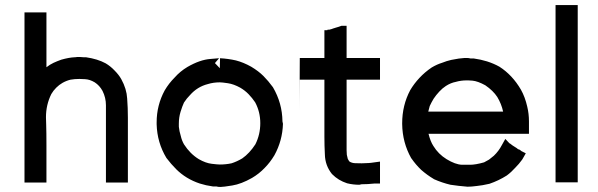

<svg xmlns="http://www.w3.org/2000/svg" viewBox="-20 -740 2394 769"><path d="M166 -120.1V-82V-54.7V-28.3V-8.8H148.4H146.5H142.6H132.8H123H117.2H111.3H104.5H95.7H78.1V-690.4H95.7H98.6H102.5H111.3H121.1H127H132.8H140.6H148.4H166V-470.7Q179.7 -481.4 194.3 -488.3Q209 -495.1 225.6 -501Q256.8 -509.8 279.3 -510.7H280.3H281.2Q285.2 -511.7 289.1 -511.7H293.9H300.8Q306.6 -511.7 314.5 -510.7H323.2H324.2Q371.1 -503.9 403.3 -486.3Q422.9 -474.6 438.5 -458Q456.1 -440.4 465.8 -422.9Q487.3 -383.8 489.3 -345.7Q492.2 -308.6 492.2 -268.6V-8.8H474.6H472.7H468.8H459H449.2H443.4H437.5H429.7H421.9H404.3V-318.4Q404.3 -348.6 390.6 -376Q378.9 -397.5 359.4 -410.2Q339.8 -421.9 320.8 -422.9Q301.8 -423.8 297.9 -423.8Q279.3 -423.8 262.7 -420.9Q246.1 -417 230.5 -408.2Q216.8 -400.4 205.1 -388.7Q193.4 -377 185.5 -363.3Q164.1 -320.3 164.1 -270.5Q164.1 -269.5 165 -239.7Q166 -210 166 -158.2Z M989.3 -27.3Q946.3 -2.9 910.2 2.9Q874 8.8 863.3 8.8Q852.5 8.8 846.7 6.8H835H833Q804.7 2.9 780.3 -4.9Q724.6 -23.4 685.5 -62.5Q665 -83 646.5 -107.4Q609.4 -168.9 607.4 -242.2V-243.2V-250Q607.4 -318.4 639.6 -377.9Q656.2 -406.2 679.7 -429.7Q701.2 -454.1 730.5 -471.7Q781.2 -501 823.2 -503.9Q855.5 -506.8 857.4 -506.8L840.8 -487.3L860.4 -466.8L861.3 -506.8Q894.5 -504.9 924.8 -498Q955.1 -490.2 986.3 -472.7Q1015.6 -455.1 1035.2 -435.5Q1054.7 -416 1073.2 -390.6Q1110.4 -327.1 1111.3 -253.9Q1112.3 -249 1113.3 -244.1Q1111.3 -176.8 1079.1 -118.2Q1061.5 -88.9 1040 -67.4Q1017.6 -43.9 989.3 -27.3ZM696.3 -245.1Q696.3 -244.1 696.3 -241.2V-238.3V-232.4Q698.2 -213.9 704.1 -195.3Q708 -177.7 716.8 -162.1Q741.2 -124 776.4 -102.5Q803.7 -86.9 827.6 -84Q851.6 -81.1 860.4 -81.1Q884.8 -81.1 907.2 -85.9Q928.7 -92.8 950.2 -105.5Q979.5 -126 1002.9 -162.1Q1022.5 -201.2 1022.5 -246.6Q1022.5 -292 1002 -330.1Q990.2 -347.7 975.6 -362.8Q960.9 -377.9 942.4 -388.7Q916 -403.3 892.6 -406.7Q869.1 -410.2 860.4 -410.2Q835 -410.2 812.5 -403.3Q770.5 -392.6 741.2 -359.4Q727.5 -345.7 716.8 -329.1Q710 -314.5 703.1 -292Q696.3 -269.5 696.3 -245.1Z M1349.6 -636.7H1350.6H1368.2V-616.2V-612.3V-607.4V-579.1V-550.8V-531.2V-510.7V-507.8H1376H1402.3H1423.8H1444.3H1463.9H1482.4H1502V-490.2V-488.3V-484.4V-475.6V-465.8V-460V-455.1V-446.3V-438.5V-420.9H1482.4H1479.5H1476.6H1466.8H1457H1435.5H1415H1393.6H1373H1368.2V-138.7Q1368.2 -128.9 1369.1 -120.1Q1371.1 -111.3 1373 -103.5Q1375 -100.6 1377 -96.7Q1378.9 -94.7 1379.9 -92.8Q1389.6 -86.9 1402.3 -86.4Q1415 -85.9 1428.7 -85.9Q1435.5 -85.9 1441.4 -86.4Q1447.3 -86.9 1453.1 -86.9H1455.1Q1460 -86.9 1466.3 -87.9Q1472.7 -88.9 1502 -92.8V-73.2V-68.4V-66.4V-57.6V-48.8V-41V-36.1V-30.3V-23.4V-4.9H1486.3Q1483.4 -4.9 1479.5 -4.9Q1453.1 -2 1427.7 -2Q1420.9 0 1419.9 0Q1418.9 0 1418.9 0Q1394.5 0 1370.1 -5.9Q1352.5 -11.7 1337.9 -20.5Q1323.2 -29.3 1309.6 -43Q1282.2 -77.1 1281.2 -121.1Q1279.3 -156.2 1279.3 -192.4V-420.9H1260.7H1245.1H1230.5H1214.8H1200.2H1180.7Q1178.7 -148.4 1180.7 -441.4Q1178.7 -153.3 1180.7 -454.1Q1178.7 -154.3 1180.7 -468.8Q1178.7 -156.2 1180.7 -482.4Q1178.7 -163.1 1180.7 -507.8H1200.2H1203.1H1206.1H1229.5H1251H1266.6H1279.3V-510.7V-533.2V-550.8V-568.4V-584V-599.6V-619.1H1291L1292 -621.1H1298.8Q1310.5 -624 1314.5 -626Q1319.3 -627.9 1327.1 -629.9Q1332 -631.8 1336.9 -632.8Q1341.8 -634.8 1347.7 -636.7Z M2098.6 -236.3V-233.4V-228.5V-222.7V-204.1H1696.3Q1704.1 -172.9 1715.8 -155.3Q1735.4 -123 1768.6 -102.5Q1803.7 -81.1 1830.1 -80.1Q1855.5 -80.1 1864.3 -80.1Q1873 -80.1 1887.7 -82.5Q1902.3 -85 1918.9 -89.8Q1928.7 -94.7 1938.5 -100.6Q1948.2 -108.4 1958 -116.2Q1977.5 -134.8 1990.2 -159.2L2003.9 -183.6L2020.5 -166Q2023.4 -165 2025.4 -163.1Q2029.3 -160.2 2033.2 -157.2Q2045.9 -149.4 2049.3 -147Q2052.7 -144.5 2054.7 -142.6L2060.5 -140.6L2062.5 -139.6Q2066.4 -136.7 2068.4 -134.8L2085.9 -126Q2075.2 -106.4 2073.7 -104.5Q2072.3 -102.5 2071.3 -100.6Q2058.6 -83 2043.9 -68.4Q2028.3 -50.8 2009.8 -37.1Q1977.5 -16.6 1940.4 -3.9Q1911.1 2.9 1889.6 4.9Q1868.2 7.8 1853.5 7.8H1852.5Q1816.4 4.9 1784.2 0Q1751 -7.8 1717.8 -22.5L1716.8 -23.4Q1690.4 -39.1 1667 -59.6Q1645.5 -80.1 1627.9 -105.5L1627 -106.4Q1591.8 -168.9 1590.8 -243.2V-246.1Q1590.8 -318.4 1623 -378.9Q1638.7 -405.3 1660.2 -428.2Q1681.6 -451.2 1709 -469.7Q1730.5 -482.4 1750 -488.3Q1769.5 -496.1 1787.1 -500Q1820.3 -506.8 1840.8 -507.8H1849.6Q1857.4 -507.8 1864.3 -505.9H1875H1877Q1905.3 -502 1930.7 -494.1Q1958 -485.4 1980.5 -472.7Q2032.2 -439.5 2066.4 -380.9Q2083 -351.6 2091.8 -312.5Q2098.6 -284.2 2098.6 -253.9Q2098.6 -246.1 2098.6 -239.3ZM1695.3 -293H1995.1Q1988.3 -324.2 1971.7 -351.6Q1955.1 -377 1923.8 -398.4Q1893.6 -415 1872.1 -417Q1858.4 -418 1855.5 -418Q1852.5 -418 1851.1 -418Q1849.6 -418 1848.6 -418Q1826.2 -418 1805.7 -412.1Q1785.2 -408.2 1765.6 -395.5Q1752 -386.7 1739.3 -373Q1726.6 -359.4 1716.8 -344.7Q1708 -330.1 1701.2 -315.4Q1698.2 -303.7 1695.3 -293Z M2205.1 -9.8V-719.7H2223.6H2226.6H2229.5H2238.3H2248H2253.9H2260.7H2268.6H2275.4H2293.9V-9.8H2275.4H2273.4H2270.5H2260.7H2251H2245.1H2238.3H2231.4H2223.6Z"/></svg>

Font: LeFont
Style: Default
Weight: 400
Designer: Leryon MEDIA
Version: Version 1.0